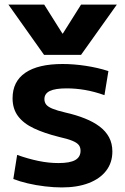

<svg xmlns="http://www.w3.org/2000/svg" viewBox="-20 -810 547 840"><path d="M16.7 -790H173.3L253 -663.3H255L334.7 -790H491.3L334.6 -570H172.7ZM250.7 10Q215.7 10 176.5 5.3Q137.3 0.7 101.3 -7.8Q65.3 -16.3 38.3 -27L55 -132.3Q102.7 -115.3 147.5 -106Q192.3 -96.6 236 -96.6Q286 -96.6 309.2 -109.8Q332.4 -123 332.4 -150.3Q332.4 -165.7 324.4 -175.8Q316.4 -186 295.9 -194.3Q275.3 -202.7 238.3 -211Q174 -227 128.3 -248.5Q82.7 -270 58.8 -302Q35 -334 35 -380Q35 -453.7 91 -491.8Q147 -530 254 -530Q302.7 -530 355.3 -522Q408 -514 454.3 -499L437 -393.7Q392.7 -409.4 352 -416.4Q311.3 -423.4 271.6 -423.4Q221.6 -423.4 197.9 -411.9Q174.3 -400.4 174.3 -376.3Q174.3 -362.3 182.3 -352.3Q190.3 -342.3 210.3 -334.2Q230.3 -326 266 -317.7Q313.3 -307 351.1 -291.8Q389 -276.7 415.8 -256.5Q442.6 -236.3 457.1 -209.3Q471.6 -182.3 471.6 -147Q471.6 -98.7 444.8 -63.5Q418 -28.3 368.5 -9.2Q319 10 250.7 10Z"/></svg>

Font: M PLUS 1 Thin
Style: Regular
Weight: 100
Designer: Coji Morishita
Foundry: UNDERFOREST DESIGN
Version: Version 1.001